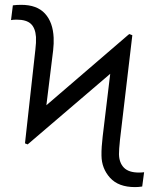

<svg xmlns="http://www.w3.org/2000/svg" viewBox="-20 -757 633 787"><path d="M93.4 -165.1 82.4 -169.4 125 -553.6Q128.6 -582.7 127.5 -605.5Q125 -641.7 106.7 -659.1Q88.4 -676.5 47.9 -676.5Q40.5 -676.5 35.3 -676Q30.2 -675.4 25.2 -674.7L32.7 -735.1Q48.7 -737.2 66.8 -737.2Q131.4 -737.2 164.2 -701.5Q197.1 -665.8 199.9 -602.3Q201 -578.8 197.8 -550.4L170.1 -325.6L509.6 -617.5L522.4 -612.6L471.9 -185Q469.5 -164.1 468.6 -148.4Q467.7 -132.8 467.7 -125Q468.4 -89.8 487.9 -69.8Q507.5 -49.7 549.4 -49.7Q562.5 -49.7 570.7 -51.1L562.9 7.5Q548.3 9.9 533.4 9.9Q465.6 9.9 431.1 -28.2Q396.7 -66.4 396 -119Q395.6 -136.4 397 -156.6Q398.4 -176.8 400.9 -197.8L431.8 -454.5Z"/></svg>

Font: Inter Zeller Light
Style: Regular
Weight: 300
Designer: Rasmus Andersson; Joe Bland
Foundry: zeller
Version: Version 3.015;git-dec3a8cb1